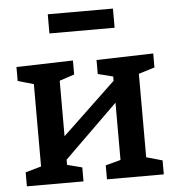

<svg xmlns="http://www.w3.org/2000/svg" viewBox="-53 -798 776 848"><g transform="rotate(-5 335.0 -374.5)"><path d="M32 0V-62L102 -82V-447L32 -467V-529L283 -536V-474L217 -452V-206L454 -431V-450L387 -467V-529L639 -536V-474L568 -452V-82L639 -62V0H387V-62L454 -80V-334L217 -102V-79L283 -62V0ZM479 -749V-664H190V-749Z"/></g></svg>

Font: Bitter SemiBold
Style: Regular
Weight: 600
Designer: Sol Matas, and Bitter project Authors
Foundry: Sol Matas
Version: Version 2.001